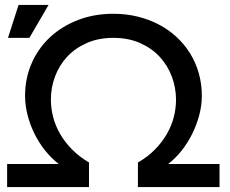

<svg xmlns="http://www.w3.org/2000/svg" viewBox="-20 -761 936 781"><path d="M541 -100Q581 -123 610 -152.5Q639 -182 658.2 -215.2Q677.5 -248.5 686.8 -284.2Q696 -320 696 -355Q696 -404 679 -449.5Q662 -495 629.5 -530Q597 -565 549.5 -586Q502 -607 441 -607Q380.5 -607 333 -586Q285.5 -565 253.2 -530.2Q221 -495.5 204 -450.2Q187 -405 187 -356Q187 -320.5 196.2 -284.8Q205.5 -249 224.8 -215.8Q244 -182.5 273.2 -153Q302.5 -123.5 342 -100V0H9V-94H219Q188.5 -117.5 163.2 -149.2Q138 -181 120 -217.5Q102 -254 92 -293.5Q82 -333 82 -371Q82 -443 109 -504.2Q136 -565.5 184 -610Q232 -654.5 297.8 -679.8Q363.5 -705 441 -705Q493 -705 539.8 -693.5Q586.5 -682 626.5 -661Q666.5 -640 698.8 -610Q731 -580 753.8 -543Q776.5 -506 788.8 -462.5Q801 -419 801 -371Q801 -333 790.8 -293.8Q780.5 -254.5 762.5 -217.8Q744.5 -181 719.2 -149Q694 -117 664 -94H873V0H541ZM55.5 -741H177.5L99.5 -607H12.5Z"/></svg>

Font: Argentum Sans
Style: Regular
Weight: 400
Designer: Julieta Ulanovsky, Owen Earl, Chris M. Simpson, Rasmus Andersson, Cristiano Sobral
Foundry: The Argentum Sans Project Authors
Version: Version 3.135; ttfautohint (v1.8.4.7-5d5b-dirty)